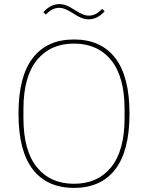

<svg xmlns="http://www.w3.org/2000/svg" viewBox="-20 -902 720 934"><path d="M340 12Q209 12 139.5 -78Q70 -168 70 -349Q70 -530 139.5 -620Q209 -710 340 -710Q471 -710 540.5 -620Q610 -530 610 -349Q610 -168 540.5 -78Q471 12 340 12ZM340 -8Q455 -8 520.5 -88.5Q586 -169 586 -328V-370Q586 -529 520.5 -609.5Q455 -690 340 -690Q225 -690 159.5 -609.5Q94 -529 94 -370V-328Q94 -169 159.5 -88.5Q225 -8 340 -8ZM411 -808Q394 -808 377 -814.5Q360 -821 334 -838Q312 -852 297 -858Q282 -864 268 -864Q234 -864 203 -831L191 -843Q226 -882 269 -882Q286 -882 303 -875.5Q320 -869 346 -852Q368 -838 383 -832Q398 -826 412 -826Q430 -826 445.5 -834Q461 -842 477 -859L489 -847Q454 -808 411 -808Z"/></svg>

Font: IBM Plex Sans Arabic Thin
Style: Regular
Weight: 100
Designer: Mike Abbink, Paul van der Laan, Pieter van Rosmalen, Wael Morcos, Khajak Apelian
Foundry: Bold Monday
Version: Version 1.101